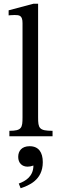

<svg xmlns="http://www.w3.org/2000/svg" viewBox="-20 -726 323 1023"><path d="M260 0V-29C188 -29 183 -43 183 -101V-706H158L26 -671V-644C26 -644 41 -646 58 -646C83 -646 100 -644 100 -603V-101C100 -45 96 -29 30 -29V0ZM90 277C131 263 208 235 208 138C208 86 186 53 138 53C96 53 77 78 77 110C77 143 98 162 127 162C137 162 147 160 158 156C158 214 116 239 80 252Z"/></svg>

Font: STIX Two Text
Style: Regular
Weight: 400
Designer: Ross Mills, John Hudson & Paul Hanslow, Tiro Typeworks Ltd; with prior portions MicroPress Inc., and Coen Hoffman.
Foundry: Tiro Typeworks Ltd
Version: Version 2.13 b171